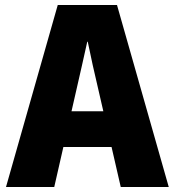

<svg xmlns="http://www.w3.org/2000/svg" viewBox="-20 -748 699 768"><path d="M211 -728H448L655 0H463L351 -487L331 -581H329L308 -487L197 0H4ZM253 -303H407L438 -160H222Z"/></svg>

Font: Murecho Thin ExtraBold
Style: Regular
Weight: 800
Version: Version 1.010